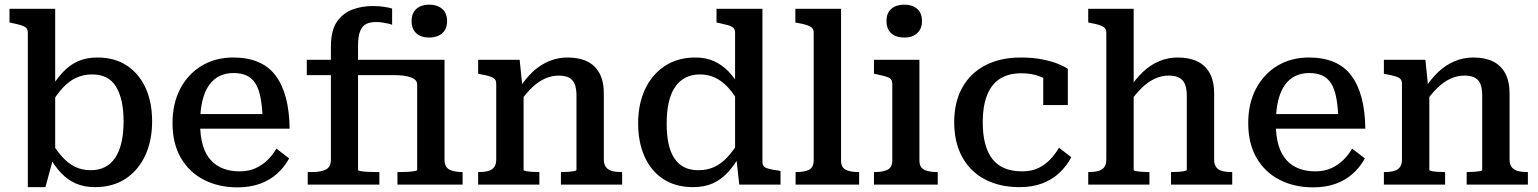

<svg xmlns="http://www.w3.org/2000/svg" viewBox="-20 -796 6634 828"><path d="M390 11Q343 11 307.5 -4.5Q272 -20 244 -49.5Q216 -79 192 -121L196 -192Q222 -149 248 -120Q274 -91 304 -76.5Q334 -62 371 -62Q406 -62 432.5 -75.5Q459 -89 477 -116Q495 -143 504 -182.5Q513 -222 513 -272Q513 -322 504.5 -359.5Q496 -397 480 -423Q464 -449 438.5 -462Q413 -475 377 -475Q340 -475 308.5 -460.5Q277 -446 250 -416.5Q223 -387 195 -340L193 -405Q220 -451 249.5 -483Q279 -515 315.5 -531.5Q352 -548 400 -548Q475 -548 527.5 -513Q580 -478 608 -416.5Q636 -355 636 -272Q636 -190 606.5 -126Q577 -62 522 -25.5Q467 11 390 11ZM100 -655Q100 -669 92.5 -676Q85 -683 70 -687.5Q55 -692 31 -697L21 -699V-758H218V-122L210 -115L176 11H100Z M843 -264Q843 -208 855 -168.5Q867 -129 890 -104.5Q913 -80 944 -68.5Q975 -57 1013 -57Q1053 -57 1083 -71Q1113 -85 1135 -107Q1157 -129 1172 -155L1227 -113Q1207 -76 1175.5 -47.5Q1144 -19 1101 -3.5Q1058 12 1004 12Q923 12 859.5 -20.5Q796 -53 760 -115Q724 -177 724 -265Q724 -350 757.5 -413.5Q791 -477 850 -512.5Q909 -548 986 -548Q1047 -548 1092.5 -529Q1138 -510 1167.5 -471.5Q1197 -433 1212.5 -375.5Q1228 -318 1229 -241H815V-304H1138L1113 -280Q1111 -336 1103.5 -375Q1096 -414 1081 -437Q1066 -460 1043 -470.5Q1020 -481 987 -481Q954 -481 927.5 -468.5Q901 -456 882 -429.5Q863 -403 853 -362Q843 -321 843 -264Z M1303 -538H1735V-472H1303ZM1831 -634Q1797 -634 1776 -652Q1755 -670 1755 -705Q1755 -740 1776 -758Q1797 -776 1831 -776Q1865 -776 1886.5 -758Q1908 -740 1908 -705Q1908 -670 1886.5 -652Q1865 -634 1831 -634ZM1694 0V-54H1709Q1723 -54 1739 -55Q1755 -56 1767 -58Q1779 -60 1779 -63V-432Q1779 -443 1771.5 -450.5Q1764 -458 1751.5 -462.5Q1739 -467 1721.5 -469.5Q1704 -472 1685 -472H1675L1684 -538H1897V-108Q1897 -76 1917.5 -65Q1938 -54 1973 -54H1975V0ZM1616 0H1307V-54H1325Q1364 -54 1385.5 -65Q1407 -76 1407 -109V-595Q1407 -664 1432.5 -701.5Q1458 -739 1499 -754.5Q1540 -770 1588 -770Q1614 -770 1637 -766.5Q1660 -763 1671 -759V-689Q1664 -692 1653 -694.5Q1642 -697 1629 -699Q1616 -701 1601 -701Q1576 -701 1559 -692.5Q1542 -684 1533 -661.5Q1524 -639 1524 -598V-63Q1524 -60 1535.5 -58Q1547 -56 1564.5 -55Q1582 -54 1600 -54H1616Z M2042 0V-54H2045Q2068 -54 2085 -58.5Q2102 -63 2111 -75Q2120 -87 2120 -108V-435Q2120 -449 2112.5 -456Q2105 -463 2089.5 -467.5Q2074 -472 2051 -476L2042 -478V-538H2221L2233 -421L2238 -417V-63Q2238 -60 2248.5 -58Q2259 -56 2274 -55Q2289 -54 2302 -54H2306V0ZM2663 0H2399V-54H2402Q2415 -54 2430 -55Q2445 -56 2455.5 -58Q2466 -60 2466 -63V-384Q2466 -413 2459 -432Q2452 -451 2435 -460.5Q2418 -470 2389 -470Q2359 -470 2330 -457Q2301 -444 2273.5 -417.5Q2246 -391 2218 -351V-413Q2245 -456 2277 -486Q2309 -516 2347 -532Q2385 -548 2428 -548Q2478 -548 2512.5 -531Q2547 -514 2565.5 -479.5Q2584 -445 2584 -393V-108Q2584 -87 2593.5 -75Q2603 -63 2619.5 -58.5Q2636 -54 2660 -54H2663Z M3268 -97Q3268 -77 3287.5 -70.5Q3307 -64 3340 -60L3346 -58V0H3168L3155 -119L3150 -116V-655Q3150 -669 3142.5 -676Q3135 -683 3119 -687.5Q3103 -692 3080 -697L3070 -699V-758H3268ZM2979 -548Q3024 -548 3059.5 -532Q3095 -516 3123.5 -486Q3152 -456 3175 -412L3172 -344Q3147 -389 3121 -417.5Q3095 -446 3065 -460.5Q3035 -475 2998 -475Q2963 -475 2936 -461Q2909 -447 2891 -420.5Q2873 -394 2864 -354.5Q2855 -315 2855 -264Q2855 -215 2863 -177Q2871 -139 2888 -113.5Q2905 -88 2930.5 -75Q2956 -62 2992 -62Q3030 -62 3060.5 -76Q3091 -90 3118.5 -120Q3146 -150 3173 -196L3175 -131Q3149 -86 3120 -54Q3091 -22 3054.5 -5.5Q3018 11 2969 11Q2894 11 2841 -23.5Q2788 -58 2760 -120Q2732 -182 2732 -264Q2732 -347 2761.5 -410.5Q2791 -474 2846.5 -511Q2902 -548 2979 -548Z M3607 -758V-104Q3607 -74 3627 -64Q3647 -54 3682 -54H3685V0H3411V-54H3414Q3449 -54 3469 -64Q3489 -74 3489 -104V-655Q3489 -669 3481.5 -676Q3474 -683 3459 -688Q3444 -693 3420 -697L3410 -699V-758Z M3880 -634Q3845 -634 3824 -652Q3803 -670 3803 -706Q3803 -740 3824 -758Q3845 -776 3880 -776Q3914 -776 3935 -758Q3956 -740 3956 -706Q3956 -671 3935 -652.5Q3914 -634 3880 -634ZM3945 -538V-104Q3945 -74 3965.5 -64Q3986 -54 4021 -54H4024V0H3749V-54H3752Q3787 -54 3807.5 -64Q3828 -74 3828 -104V-435Q3828 -455 3811 -462Q3794 -469 3759 -476L3749 -478V-538Z M4388 -57Q4429 -57 4458.5 -71.5Q4488 -86 4510 -109.5Q4532 -133 4547 -159L4600 -118Q4580 -80 4548.5 -50.5Q4517 -21 4474.5 -5Q4432 11 4377 11Q4291 11 4227.5 -22.5Q4164 -56 4129.5 -119Q4095 -182 4095 -269Q4095 -356 4130 -418.5Q4165 -481 4229.5 -514.5Q4294 -548 4382 -548Q4436 -548 4477 -539.5Q4518 -531 4545.5 -519.5Q4573 -508 4585 -499V-343H4479V-478Q4490 -477 4498.5 -472.5Q4507 -468 4512.5 -461Q4518 -454 4520 -446Q4522 -438 4521 -432Q4501 -452 4465.5 -466Q4430 -480 4385 -480Q4328 -480 4291 -455.5Q4254 -431 4236 -383.5Q4218 -336 4218 -269Q4218 -216 4228.5 -176.5Q4239 -137 4259.5 -110.5Q4280 -84 4312 -70.5Q4344 -57 4388 -57Z M4869 -758V-63Q4869 -60 4880 -58Q4891 -56 4906 -55Q4921 -54 4933 -54H4937V0H4673V-54H4676Q4699 -54 4716 -58.5Q4733 -63 4742 -75Q4751 -87 4751 -108V-655Q4751 -669 4743.5 -676Q4736 -683 4721 -688Q4706 -693 4683 -697L4673 -699V-758ZM5294 0H5030V-54H5033Q5046 -54 5061 -55Q5076 -56 5087 -58Q5098 -60 5098 -63V-384Q5098 -413 5090.5 -432Q5083 -451 5066 -460.5Q5049 -470 5020 -470Q4990 -470 4961 -457Q4932 -444 4904.5 -417.5Q4877 -391 4849 -351L4850 -413Q4877 -456 4909 -486Q4941 -516 4978.5 -532Q5016 -548 5059 -548Q5109 -548 5144 -531Q5179 -514 5197.5 -479.5Q5216 -445 5216 -393V-108Q5216 -87 5225 -75Q5234 -63 5251 -58.5Q5268 -54 5291 -54H5294Z M5482 -264Q5482 -208 5494 -168.5Q5506 -129 5529 -104.5Q5552 -80 5583 -68.5Q5614 -57 5652 -57Q5692 -57 5722 -71Q5752 -85 5774 -107Q5796 -129 5811 -155L5866 -113Q5846 -76 5814.5 -47.5Q5783 -19 5740 -3.5Q5697 12 5643 12Q5562 12 5498.5 -20.5Q5435 -53 5399 -115Q5363 -177 5363 -265Q5363 -350 5396.5 -413.5Q5430 -477 5489 -512.5Q5548 -548 5625 -548Q5686 -548 5731.5 -529Q5777 -510 5806.5 -471.5Q5836 -433 5851.5 -375.5Q5867 -318 5868 -241H5454V-304H5777L5752 -280Q5750 -336 5742.5 -375Q5735 -414 5720 -437Q5705 -460 5682 -470.5Q5659 -481 5626 -481Q5593 -481 5566.5 -468.5Q5540 -456 5521 -429.5Q5502 -403 5492 -362Q5482 -321 5482 -264Z M5948 0V-54H5951Q5974 -54 5991 -58.5Q6008 -63 6017 -75Q6026 -87 6026 -108V-435Q6026 -449 6018.5 -456Q6011 -463 5995.5 -467.5Q5980 -472 5957 -476L5948 -478V-538H6127L6139 -421L6144 -417V-63Q6144 -60 6154.5 -58Q6165 -56 6180 -55Q6195 -54 6208 -54H6212V0ZM6569 0H6305V-54H6308Q6321 -54 6336 -55Q6351 -56 6361.5 -58Q6372 -60 6372 -63V-384Q6372 -413 6365 -432Q6358 -451 6341 -460.5Q6324 -470 6295 -470Q6265 -470 6236 -457Q6207 -444 6179.5 -417.5Q6152 -391 6124 -351V-413Q6151 -456 6183 -486Q6215 -516 6253 -532Q6291 -548 6334 -548Q6384 -548 6418.5 -531Q6453 -514 6471.5 -479.5Q6490 -445 6490 -393V-108Q6490 -87 6499.5 -75Q6509 -63 6525.5 -58.5Q6542 -54 6566 -54H6569Z"/></svg>

Font: Roboto Serif 20pt Medium
Style: Regular
Weight: 500
Version: Version 1.008